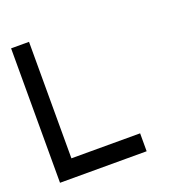

<svg xmlns="http://www.w3.org/2000/svg" viewBox="-91 -527 562 604"><g transform="rotate(-20 190.0 -225.0)"><path d="M10 -450H70V-60H300V0H10Z"/></g></svg>

Font: SOV_Station
Style: Bold
Weight: 700
Version: Version 1.00